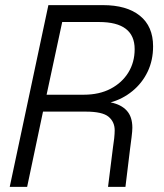

<svg xmlns="http://www.w3.org/2000/svg" viewBox="-20 -730 640 750"><path d="M18 0 169 -710H382Q475 -710 526.5 -668.5Q578 -627 578 -549Q578 -494 556.5 -449.5Q535 -405 497 -374Q459 -343 412 -330Q453 -322 475 -298Q497 -274 497 -231Q497 -218 494 -194.5Q491 -171 488 -148L470 0H402L421 -152Q424 -170 426 -189Q428 -208 428 -221Q428 -254 404 -274Q380 -294 315 -294H148L86 0ZM162 -360H307Q368 -360 412.5 -383.5Q457 -407 481.5 -447Q506 -487 506 -538Q506 -644 367 -644H223Z"/></svg>

Font: Geist Mono Light
Style: Italic
Weight: 300
Italic angle: -12°
Monospace: yes
Designer: Basement.studio, Andrés Briganti, Mateo Zaragoza
Foundry: Basement.studio, Vercel, Andrés Briganti, Guido Ferreyra, Mateo Zaragoza
Version: Version 1.500; ttfautohint (v1.8.4.7-5d5b)